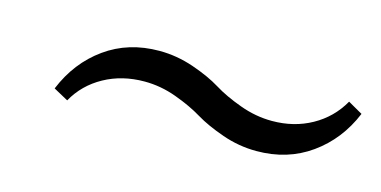

<svg xmlns="http://www.w3.org/2000/svg" viewBox="-29 -460 540 272"><g transform="rotate(15 240.5 -324.0)"><path d="M351.1 -272.9Q325.2 -272.9 300.8 -281.5Q276.4 -290 259.8 -300Q243.2 -310.1 220 -318.6Q196.8 -327.1 172.9 -327.1Q140.1 -327.1 114 -312.7Q87.9 -298.3 73.7 -272.9L52.2 -284.7Q69.3 -326.2 103 -350.3Q136.7 -374.5 182.1 -374.5Q207.5 -374.5 232.4 -366Q257.3 -357.4 273.9 -347.2Q290.5 -336.9 314 -328.4Q337.4 -319.8 361.3 -319.8Q393.6 -319.8 419.4 -334.2Q445.3 -348.6 460 -374.5L481.4 -362.3Q464.4 -321.3 430.4 -297.1Q396.5 -272.9 351.1 -272.9Z"/></g></svg>

Font: Elstob Medium
Style: Italic
Weight: 500
Italic angle: -20°
Designer: Peter S. Baker
Version: Version 1.015